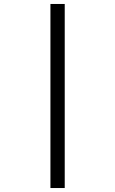

<svg xmlns="http://www.w3.org/2000/svg" viewBox="-20 -812 580 967"><path d="M234 -792H306V135H234Z"/></svg>

Font: ltelugu25
Style: Book
Weight: 400
Designer: Jelle Bosma - Monotype Design Team
Foundry: Monotype Imaging Inc.
Version: Version 2.003